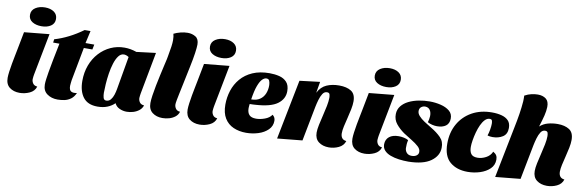

<svg xmlns="http://www.w3.org/2000/svg" viewBox="-53 -1208 5111 1682"><g transform="rotate(10 2503.0 -367.0)"><path d="M237 -588Q187 -588 154 -609Q121 -630 121 -670Q121 -711 156 -733.5Q191 -756 241 -756Q290 -756 321 -734Q352 -712 352 -672Q352 -631 319 -609.5Q286 -588 237 -588ZM149 20Q95 20 59.5 -7.5Q24 -35 24 -92Q24 -113 28.5 -147.5Q33 -182 40 -220.5Q47 -259 54 -293.5Q61 -328 65 -349L96 -510L319 -532L247 -160Q246 -152 244 -140.5Q242 -129 242 -118Q242 -98 254 -80.5Q266 -63 293 -61Q280 -19 237.5 0.5Q195 20 149 20Z M487 20Q432 20 393.5 -8Q355 -36 355 -91Q355 -111 359 -140.5Q363 -170 368.5 -203Q374 -236 380 -266Q386 -296 389 -315L419 -465H363L367 -495Q493 -532 616 -621H668L643 -510H721L712 -465H636L580 -168Q579 -155 577 -142.5Q575 -130 575 -118Q575 -79 594.5 -69Q614 -59 645 -66Q629 -29 603 -10.5Q577 8 546.5 14Q516 20 487 20Z M842 20Q755 20 714 -34Q673 -88 673 -179Q673 -255 697 -319Q721 -383 764.5 -430.5Q808 -478 865 -504Q922 -530 988 -530Q1041 -530 1095 -511L1266 -532L1196 -160Q1195 -152 1193 -140Q1191 -128 1191 -118Q1191 -98 1203 -80.5Q1215 -63 1243 -61Q1234 -33 1211 -15Q1188 3 1159 11.5Q1130 20 1102 20Q1068 20 1037.5 6Q1007 -8 994 -37Q968 -11 930 4.5Q892 20 842 20ZM909 -45Q933 -45 948.5 -64Q964 -83 972.5 -110Q981 -137 985 -161L1036 -455Q1024 -463 1013 -466.5Q1002 -470 993 -470Q965 -470 945 -443.5Q925 -417 911.5 -374Q898 -331 890.5 -282Q883 -233 880 -187Q877 -141 877 -109Q877 -87 882.5 -66Q888 -45 909 -45Z M1419 20Q1366 20 1330 -7.5Q1294 -35 1294 -92Q1294 -118 1300 -159.5Q1306 -201 1315.5 -249Q1325 -297 1335.5 -344.5Q1346 -392 1355 -431.5Q1364 -471 1369.5 -495Q1375 -519 1374 -519Q1385 -577 1389.5 -610.5Q1394 -644 1394 -668Q1394 -685 1392 -699Q1390 -713 1387 -724Q1413 -737 1446 -745.5Q1479 -754 1510 -754Q1550 -754 1580.5 -735Q1611 -716 1611 -667Q1611 -642 1603.5 -589Q1596 -536 1580 -461Q1561 -369 1548.5 -309.5Q1536 -250 1528.5 -214Q1521 -178 1517.5 -159.5Q1514 -141 1513 -132.5Q1512 -124 1512 -118Q1512 -98 1524 -80.5Q1536 -63 1563 -61Q1555 -33 1532 -15Q1509 3 1479.5 11.5Q1450 20 1419 20Z M1838 -588Q1788 -588 1755 -609Q1722 -630 1722 -670Q1722 -711 1757 -733.5Q1792 -756 1842 -756Q1891 -756 1922 -734Q1953 -712 1953 -672Q1953 -631 1920 -609.5Q1887 -588 1838 -588ZM1750 20Q1696 20 1660.5 -7.5Q1625 -35 1625 -92Q1625 -113 1629.5 -147.5Q1634 -182 1641 -220.5Q1648 -259 1655 -293.5Q1662 -328 1666 -349L1697 -510L1920 -532L1848 -160Q1847 -152 1845 -140.5Q1843 -129 1843 -118Q1843 -98 1855 -80.5Q1867 -63 1894 -61Q1881 -19 1838.5 0.5Q1796 20 1750 20Z M2164 20Q2101 20 2051 -2Q2001 -24 1972 -71Q1943 -118 1943 -192Q1943 -257 1962.5 -317.5Q1982 -378 2023 -426Q2064 -474 2127.5 -502Q2191 -530 2279 -530Q2324 -530 2364.5 -520Q2405 -510 2431 -482Q2457 -454 2457 -401Q2457 -332 2397.5 -288Q2338 -244 2203 -236Q2191 -235 2178.5 -234.5Q2166 -234 2152 -234Q2151 -225 2150 -214.5Q2149 -204 2149 -196Q2149 -158 2167.5 -137.5Q2186 -117 2229 -117Q2265 -117 2306 -132Q2347 -147 2366 -176Q2391 -158 2391 -126Q2391 -79 2357.5 -46Q2324 -13 2272 3.5Q2220 20 2164 20ZM2158 -276Q2205 -276 2235 -296.5Q2265 -317 2279 -351.5Q2293 -386 2292 -427Q2291 -450 2284.5 -465Q2278 -480 2258 -480Q2240 -480 2221.5 -461.5Q2203 -443 2186.5 -399Q2170 -355 2158 -276Z M2900 20Q2845 20 2809 -7.5Q2773 -35 2773 -90Q2773 -118 2781.5 -159Q2790 -200 2801.5 -246Q2813 -292 2821.5 -335Q2830 -378 2830 -409Q2830 -424 2826 -438.5Q2822 -453 2802 -453Q2778 -453 2763 -429.5Q2748 -406 2738.5 -373Q2729 -340 2723 -310L2663 0L2441 22L2546 -510L2726 -532L2709 -432Q2737 -487 2785.5 -508.5Q2834 -530 2897 -530Q2964 -530 3004 -504.5Q3044 -479 3044 -414Q3044 -383 3036 -343Q3028 -303 3017.5 -262Q3007 -221 2999 -184.5Q2991 -148 2991 -122Q2991 -96 3003 -80Q3015 -64 3042 -61Q3029 -19 2987 0.5Q2945 20 2900 20Z M3304 -588Q3254 -588 3221 -609Q3188 -630 3188 -670Q3188 -711 3223 -733.5Q3258 -756 3308 -756Q3357 -756 3388 -734Q3419 -712 3419 -672Q3419 -631 3386 -609.5Q3353 -588 3304 -588ZM3216 20Q3162 20 3126.5 -7.5Q3091 -35 3091 -92Q3091 -113 3095.5 -147.5Q3100 -182 3107 -220.5Q3114 -259 3121 -293.5Q3128 -328 3132 -349L3163 -510L3386 -532L3314 -160Q3313 -152 3311 -140.5Q3309 -129 3309 -118Q3309 -98 3321 -80.5Q3333 -63 3360 -61Q3347 -19 3304.5 0.5Q3262 20 3216 20Z M3608 22Q3565 22 3523.5 16.5Q3482 11 3447.5 -2Q3413 -15 3393 -37Q3373 -59 3373 -92Q3374 -135 3404 -159Q3434 -183 3488 -183Q3510 -183 3534 -178Q3558 -173 3574 -163Q3569 -143 3568 -127Q3567 -111 3567 -90Q3569 -65 3584.5 -49Q3600 -33 3627 -33Q3655 -33 3671.5 -45.5Q3688 -58 3688 -77Q3689 -103 3664.5 -125.5Q3640 -148 3603.5 -170Q3567 -192 3530 -216Q3487 -246 3457 -283Q3427 -320 3428 -370Q3429 -411 3453 -441.5Q3477 -472 3516.5 -491.5Q3556 -511 3604.5 -520.5Q3653 -530 3702 -530Q3752 -530 3800 -518.5Q3848 -507 3879 -481.5Q3910 -456 3909 -413Q3908 -369 3879 -348Q3850 -327 3801 -327Q3780 -327 3757.5 -332.5Q3735 -338 3717 -348Q3725 -372 3727 -403Q3728 -436 3714 -457Q3700 -478 3671 -479Q3652 -479 3636.5 -467.5Q3621 -456 3620 -433Q3619 -410 3638 -388.5Q3657 -367 3688 -346.5Q3719 -326 3753 -306Q3806 -275 3841.5 -239Q3877 -203 3875 -148Q3874 -76 3807 -28Q3740 20 3608 22Z M4134 20Q4037 20 3977 -31Q3917 -82 3917 -194Q3917 -293 3959.5 -368.5Q4002 -444 4078.5 -487Q4155 -530 4257 -530Q4304 -530 4342 -520Q4380 -510 4402.5 -486.5Q4425 -463 4425 -421Q4425 -366 4387 -342Q4349 -318 4297 -318Q4289 -318 4275 -319.5Q4261 -321 4252 -325Q4260 -346 4265.5 -377.5Q4271 -409 4271 -432Q4271 -448 4267 -459.5Q4263 -471 4246 -471Q4223 -471 4204 -451Q4185 -431 4170.5 -399.5Q4156 -368 4146 -331Q4136 -294 4130.5 -259.5Q4125 -225 4125 -201Q4125 -161 4141 -139Q4157 -117 4198 -117Q4236 -117 4273 -136.5Q4310 -156 4326 -193Q4347 -181 4356 -166.5Q4365 -152 4365 -129Q4365 -80 4331 -47Q4297 -14 4244 3Q4191 20 4134 20Z M4840 20Q4785 20 4749 -7.5Q4713 -35 4713 -90Q4713 -118 4721.5 -159Q4730 -200 4741.5 -246Q4753 -292 4761.5 -335Q4770 -378 4770 -409Q4770 -424 4766 -438.5Q4762 -453 4742 -453Q4718 -453 4703 -429.5Q4688 -406 4678.5 -373Q4669 -340 4663 -310L4603 0L4381 22L4472 -436Q4485 -498 4494.5 -558.5Q4504 -619 4508 -674Q4509 -687 4508.5 -699.5Q4508 -712 4508 -724Q4539 -741 4569 -747.5Q4599 -754 4625 -754Q4669 -754 4697 -732.5Q4725 -711 4724 -661Q4723 -625 4713 -584Q4703 -543 4683 -480Q4714 -508 4755 -519Q4796 -530 4841 -530Q4904 -530 4944 -504.5Q4984 -479 4984 -413Q4984 -382 4976 -342.5Q4968 -303 4957.5 -262Q4947 -221 4939 -184.5Q4931 -148 4931 -122Q4931 -96 4943 -80Q4955 -64 4982 -61Q4969 -19 4927 0.5Q4885 20 4840 20Z"/></g></svg>

Font: Sansita Swashed Black
Style: Regular
Weight: 900
Designer: Pablo Cosgaya
Foundry: Omnibus-Type
Version: Version 1.003; ttfautohint (v1.8.3)